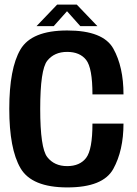

<svg xmlns="http://www.w3.org/2000/svg" viewBox="-20 -814 598 838"><path d="M274 4Q430 4 474.5 -76.8Q519 -157.5 519 -274.5H383.5Q383.5 -161 356 -125Q328.5 -89 273 -89Q217 -89 186.2 -128.5Q155.5 -168 155.5 -339Q155.5 -510 186.2 -548.8Q217 -587.5 273 -587.5Q328.5 -587.5 356 -552.5Q383.5 -517.5 383.5 -402H519Q519 -522 474.8 -601.5Q430.5 -681 273.5 -681Q118 -681 69.2 -598Q20.5 -515 20.5 -339Q20.5 -164 69.5 -80Q118.5 4 274 4ZM139.5 -700H214.5L272.5 -765L330.5 -700H405L315 -794H229.5Z"/></svg>

Font: Anybody SemiCondensed SemiBold
Style: Regular
Weight: 600
Width: 4
Version: Version 1.113;gftools[0.9.25]